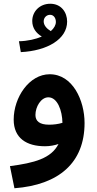

<svg xmlns="http://www.w3.org/2000/svg" viewBox="-20 -774 519 1024"><path d="M91 -496C232 -503 338 -565 338 -659C338 -708 307 -754 248 -754C192 -754 152 -713 152 -662C152 -624 173 -597 203 -579C170 -565 128 -555 81 -554ZM213 -660C213 -680 228 -695 247 -695C267 -695 278 -677 278 -657C278 -641 269 -624 251 -608C229 -621 213 -639 213 -660ZM57 230C294 212 431 94 431 -118C431 -238 368 -378 245 -378C136 -378 53 -255 53 -136C53 -37 122 6 220 6C247 6 271 1 292 -6C253 71 163 95 33 112ZM169 -161C169 -204 198 -255 238 -255C286 -255 312 -185 313 -119C291 -112 265 -109 242 -109C191 -109 169 -128 169 -161Z"/></svg>

Font: Noto Sans Arabic UI SmBd
Style: Regular
Weight: 600
Designer: Monotype Design Team, Nadine Chahine and Nizar Qandah
Foundry: Monotype Imaging Inc.
Version: Version 2.010